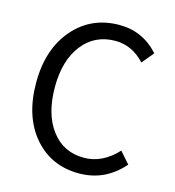

<svg xmlns="http://www.w3.org/2000/svg" viewBox="-112 -841 862 948"><g transform="rotate(15 319.0 -367.0)"><path d="M149 -87Q58 -191 58 -366Q58 -540 151 -645Q241 -747 383 -747Q503 -747 584 -656L534 -596Q469 -666 384 -666Q279 -666 216 -586Q153 -505 153 -369Q153 -230 215 -149Q276 -68 381 -68Q475 -68 551 -150L602 -92Q511 13 377 13Q237 13 149 -87Z"/></g></svg>

Font: Noto Sans Tobesmart edit
Style: Regular
Weight: 400
Designer: Ryoko NISHIZUKA  (kana & ideographs); Paul D. Hunt (Latin, Greek & Cyrillic); Wenlong ZHANG  (bopomofo); Sandoll Communi
Foundry: Adobe Systems Incorporated
Version: Version 1.005 Oct 7, 2021